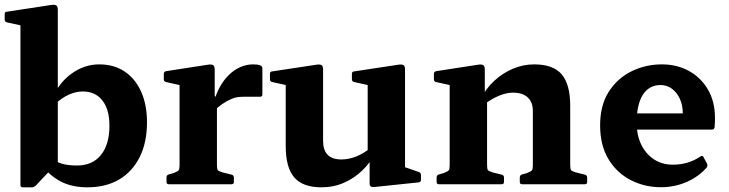

<svg xmlns="http://www.w3.org/2000/svg" viewBox="-21 -783 3097 816"><path d="M65.9 -566.1H224.7V-93.3L130.4 6.3Q127.2 9.1 123.2 11.1Q119.1 13.1 114.1 13.1H75.5Q65.9 13.1 65.9 3.1ZM197.8 -110.5Q214.8 -95.9 240.9 -87.7Q267 -79.6 305.8 -79.6Q371.8 -79.6 407.9 -124.2Q444.1 -168.9 444.1 -248.8Q444.1 -317.8 414.1 -356Q384.2 -394.2 331 -394.2Q301.2 -394.2 271.2 -380.6Q241.1 -367 213.8 -340.7L202.6 -366.6Q229.4 -431.5 283.5 -470.4Q337.6 -509.4 400.6 -509.4Q463.2 -509.4 508.6 -479.1Q554 -448.8 578.8 -393.5Q603.7 -338.2 603.7 -262.8Q603.7 -177.9 572.9 -115.8Q542 -53.7 485.6 -20.3Q429.1 13.1 350.3 13.1Q290.2 13.1 245.3 -7.7Q200.4 -28.6 159.9 -74.7ZM65.9 -565.1V-715.8L85.1 -671.1L8.4 -688Q-1.1 -690.2 -1.1 -700.2V-722.8Q-1.1 -732.9 8.9 -733.3L194.6 -761.6Q211 -764.1 217.8 -760.1Q224.7 -756 224.7 -741.8V-565.1Z M742.1 0V-311.3H901V0ZM1094.1 -381.3Q1094.1 -371.8 1084.1 -371.8H1015.2Q999.7 -371.8 988 -370Q976.3 -368.2 964.3 -363.2Q943 -354.1 923.1 -340.5Q903.3 -326.8 888.6 -311L888.6 -349.4Q897.1 -384.2 913.4 -413.4Q929.6 -442.7 951.5 -464.3Q973.3 -485.9 999.8 -497.6Q1026.2 -509.4 1055.4 -509.4Q1094.1 -509.4 1094.1 -493.5ZM696.2 0Q686.6 0 686.6 -10V-28.8Q686.6 -38.8 696 -41.6L717.4 -47.6Q735 -54.7 738.6 -59.6Q742.1 -64.5 742.1 -81.4V-180H901V-83.3Q901 -65.1 904.5 -60.2Q908 -55.3 924.3 -50.4L964 -40.6Q973 -37.8 973 -28.4V-9.6Q973 0 963 0ZM742.1 -311.3V-462L761.3 -417.3L684.7 -434.3Q675.1 -436.4 675.1 -446.4V-469Q675.1 -478.2 685.1 -480.6L861.3 -507.8Q877.7 -510.4 884.6 -506.3Q891.4 -502.2 891.4 -488V-376.7L901 -360.9V-311.3Z M1700.4 -162V-43.8L1681.4 -78.9L1759.2 -51.9Q1768.2 -48.3 1768.2 -38.7V-18.5Q1768.2 -9.5 1758.2 -7.9L1572.9 11.5Q1560.7 13.1 1555.3 9.6Q1549.9 6.1 1549.9 -3.1V-122.3L1541.6 -136V-162ZM1345.3 13.1Q1265.9 13.1 1229.6 -28.9Q1193.3 -70.8 1193.3 -162.8V-311.3H1352.1V-184.5Q1352.1 -105.3 1429.9 -105.3Q1493.7 -105.3 1558 -157.3L1571.8 -129.7Q1552.5 -91.1 1518.9 -58.6Q1485.2 -26 1441.1 -6.4Q1397 13.1 1345.3 13.1ZM1541.6 -162V-311.3H1700.4V-162ZM1193.3 -311.3V-462L1212.5 -417.3L1135.9 -434.3Q1126.3 -436.4 1126.3 -446.4V-469Q1126.3 -479.2 1136.3 -479.6L1322 -507.8Q1338.4 -510.4 1345.3 -506.3Q1352.1 -502.2 1352.1 -488V-311.3ZM1541.6 -311.3V-462L1560.8 -417.3L1484.2 -434.3Q1474.6 -436.4 1474.6 -446.4V-469Q1474.6 -479.2 1484.6 -479.6L1670.3 -507.8Q1686.7 -510.4 1693.6 -506.3Q1700.4 -502.2 1700.4 -488V-311.3Z M2243.6 -310.9Q2243.6 -348.8 2221.8 -369Q2200.1 -389.2 2159.3 -389.2Q2130.9 -389.2 2099.6 -376.1Q2068.2 -363 2038.2 -340L2023.3 -365.8Q2045.7 -408.1 2080.6 -440.4Q2115.6 -472.6 2159 -491Q2202.5 -509.4 2249.2 -509.4Q2330.2 -509.4 2366.3 -466.9Q2402.4 -424.4 2402.4 -333.5V0H2243.6ZM1890.1 0V-311.3H2049V0ZM1844.2 0Q1834.6 0 1834.6 -10V-28.8Q1834.6 -38.8 1844 -41.6L1865.4 -47.6Q1883 -54.7 1886.6 -59.6Q1890.1 -64.5 1890.1 -81.4V-180H2049V-83.3Q2049 -65.1 2052.5 -60.2Q2056 -55.3 2072.3 -50.4L2112 -40.6Q2121 -37.8 2121 -28.4V-9.6Q2121 0 2111 0ZM2197.7 0Q2188.1 0 2188.1 -10V-28.8Q2188.1 -38.8 2197.5 -41.6L2218.9 -47.6Q2236.4 -54.7 2240 -59.6Q2243.6 -64.5 2243.6 -81.4V-180H2402.4V-83.3Q2402.4 -65.1 2405.9 -60.2Q2409.4 -55.3 2425.8 -50.4L2465.5 -40.6Q2474.5 -37.8 2474.5 -28.4V-9.6Q2474.5 0 2464.5 0ZM1890.1 -311.3V-462L1909.3 -417.3L1832.7 -434.3Q1823.1 -436.4 1823.1 -446.4V-469Q1823.1 -478.2 1833.1 -480.6L2009.3 -507.8Q2025.7 -510.4 2032.6 -506.3Q2039.4 -502.2 2039.4 -488V-376.7L2049 -360.9V-311.3Z M2787.8 12.7Q2718.7 12.7 2659.7 -17.5Q2600.7 -47.7 2565.1 -106.4Q2529.5 -165.1 2529.5 -250.2Q2529.5 -335.1 2566 -392.7Q2602.6 -450.2 2662.5 -479.8Q2722.5 -509.4 2792 -509.4Q2856.2 -509.4 2907.1 -481.4Q2958 -453.4 2987.8 -402.4Q3017.6 -351.3 3017.6 -282.2Q3017.6 -273.5 3017.3 -263.4Q3017 -253.3 3016 -241.8Q3013.6 -232.2 3004.6 -232.2H2672.4V-301.1H2907.3L2880.8 -285.6Q2880.8 -290.6 2880.8 -294.2Q2880.8 -297.8 2880.8 -301.8Q2880.8 -335.8 2868.5 -362.8Q2856.2 -389.8 2834.9 -405.7Q2813.6 -421.6 2786.7 -421.6Q2737.7 -421.6 2711.2 -380.3Q2684.7 -339 2684.7 -259.9Q2684.7 -209.9 2703.7 -169.8Q2722.8 -129.6 2757.6 -106.3Q2792.3 -83.1 2838.6 -83.1Q2904.9 -83.1 2956.4 -118.3Q2965.2 -123.7 2969 -115.1L2983.9 -87.4Q2987.7 -79.9 2982.3 -70.9Q2947.8 -31.6 2896.7 -9.4Q2845.7 12.7 2787.8 12.7Z"/></svg>

Font: Hahmlet
Style: Regular
Weight: 400
Designer: Minjoo Ham & Mark Frömberg
Foundry: hypertype
Version: Version 1.002